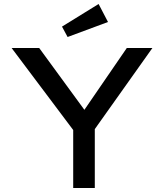

<svg xmlns="http://www.w3.org/2000/svg" viewBox="-20 -940 820 960"><path d="M346 0V-335L358 -274L38 -700H176L415 -373L391 -375L614 -700H742L443 -279L454 -343V0ZM318 -755 290 -807 473 -920 520 -830Z"/></svg>

Font: Lexend Exa
Style: Regular
Weight: 400
Designer: Bonnie Shaver-Troup, Thomas Jockin
Foundry: Lexend
Version: Version 1.007